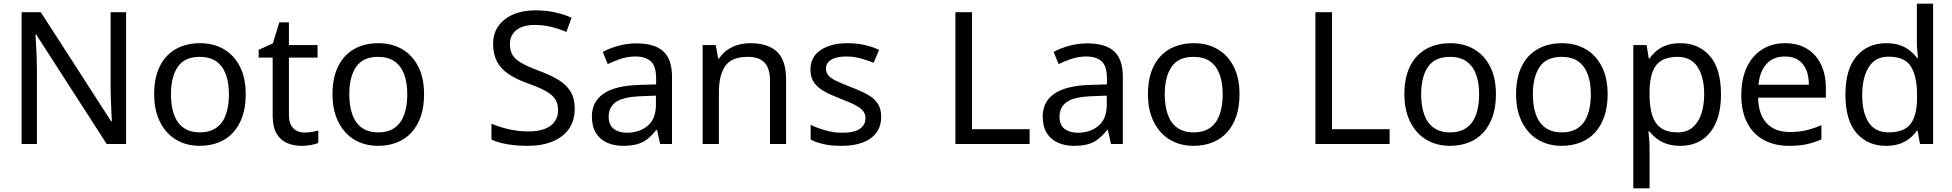

<svg xmlns="http://www.w3.org/2000/svg" viewBox="-20 -780 10576 1040"><path d="M663 0H558L176 -593H172Q174 -570 175.5 -538.5Q177 -507 178.5 -471.5Q180 -436 180 -399V0H97V-714H201L582 -123H586Q585 -139 583.5 -171Q582 -203 580.5 -241Q579 -279 579 -311V-714H663Z M1311 -269Q1311 -202 1293.5 -150.5Q1276 -99 1243.5 -63Q1211 -27 1164.5 -8.5Q1118 10 1061 10Q1008 10 963 -8.5Q918 -27 885 -63Q852 -99 833.5 -150.5Q815 -202 815 -269Q815 -358 845 -419.5Q875 -481 931 -513.5Q987 -546 1064 -546Q1137 -546 1192.5 -513.5Q1248 -481 1279.5 -419.5Q1311 -358 1311 -269ZM906 -269Q906 -206 922.5 -159.5Q939 -113 974 -88Q1009 -63 1063 -63Q1117 -63 1152 -88Q1187 -113 1203.5 -159.5Q1220 -206 1220 -269Q1220 -333 1203 -378Q1186 -423 1151.5 -447.5Q1117 -472 1062 -472Q980 -472 943 -418Q906 -364 906 -269Z M1629 -62Q1649 -62 1670 -65.5Q1691 -69 1704 -73V-6Q1690 1 1664 5.5Q1638 10 1614 10Q1572 10 1536.5 -4.5Q1501 -19 1479 -55Q1457 -91 1457 -156V-468H1381V-510L1458 -545L1493 -659H1545V-536H1700V-468H1545V-158Q1545 -109 1568.5 -85.5Q1592 -62 1629 -62Z M2277 -269Q2277 -202 2259.5 -150.5Q2242 -99 2209.5 -63Q2177 -27 2130.5 -8.5Q2084 10 2027 10Q1974 10 1929 -8.5Q1884 -27 1851 -63Q1818 -99 1799.5 -150.5Q1781 -202 1781 -269Q1781 -358 1811 -419.5Q1841 -481 1897 -513.5Q1953 -546 2030 -546Q2103 -546 2158.5 -513.5Q2214 -481 2245.5 -419.5Q2277 -358 2277 -269ZM1872 -269Q1872 -206 1888.5 -159.5Q1905 -113 1940 -88Q1975 -63 2029 -63Q2083 -63 2118 -88Q2153 -113 2169.5 -159.5Q2186 -206 2186 -269Q2186 -333 2169 -378Q2152 -423 2117.5 -447.5Q2083 -472 2028 -472Q1946 -472 1909 -418Q1872 -364 1872 -269Z M3093 -191Q3093 -127 3062 -82.5Q3031 -38 2973.5 -14Q2916 10 2838 10Q2798 10 2761.5 6Q2725 2 2695 -5.5Q2665 -13 2642 -24V-110Q2678 -94 2731.5 -81Q2785 -68 2842 -68Q2895 -68 2931 -82Q2967 -96 2985 -122Q3003 -148 3003 -183Q3003 -218 2988 -242Q2973 -266 2936.5 -286.5Q2900 -307 2835 -330Q2774 -352 2733 -380Q2692 -408 2671.5 -447.5Q2651 -487 2651 -542Q2651 -599 2680 -639.5Q2709 -680 2760.5 -702Q2812 -724 2879 -724Q2938 -724 2987 -713Q3036 -702 3076 -684L3048 -607Q3011 -623 2967.5 -634Q2924 -645 2877 -645Q2832 -645 2802 -632Q2772 -619 2757 -595.5Q2742 -572 2742 -541Q2742 -505 2757 -481Q2772 -457 2806 -438Q2840 -419 2898 -397Q2961 -374 3004.5 -347.5Q3048 -321 3070.5 -284Q3093 -247 3093 -191Z M3428 -545Q3526 -545 3573 -502Q3620 -459 3620 -365V0H3556L3539 -76H3535Q3512 -47 3487.5 -27.5Q3463 -8 3431.5 1Q3400 10 3355 10Q3307 10 3268.5 -7Q3230 -24 3208 -59.5Q3186 -95 3186 -149Q3186 -229 3249 -272.5Q3312 -316 3443 -320L3534 -323V-355Q3534 -422 3505 -448Q3476 -474 3423 -474Q3381 -474 3343 -461.5Q3305 -449 3272 -433L3245 -499Q3280 -518 3328 -531.5Q3376 -545 3428 -545ZM3454 -259Q3354 -255 3315.5 -227Q3277 -199 3277 -148Q3277 -103 3304.5 -82Q3332 -61 3375 -61Q3443 -61 3488 -98.5Q3533 -136 3533 -214V-262Z M4044 -546Q4140 -546 4189 -499.5Q4238 -453 4238 -349V0H4151V-343Q4151 -408 4122 -440Q4093 -472 4031 -472Q3942 -472 3908 -422Q3874 -372 3874 -278V0H3786V-536H3857L3870 -463H3875Q3893 -491 3919.5 -509.5Q3946 -528 3978 -537Q4010 -546 4044 -546Z M4753 -148Q4753 -96 4727 -61Q4701 -26 4653 -8Q4605 10 4539 10Q4483 10 4442.5 1Q4402 -8 4371 -24V-104Q4403 -88 4448.5 -74.5Q4494 -61 4541 -61Q4608 -61 4638 -82.5Q4668 -104 4668 -140Q4668 -160 4657 -176Q4646 -192 4617.5 -208Q4589 -224 4536 -244Q4484 -264 4447 -284Q4410 -304 4390 -332Q4370 -360 4370 -404Q4370 -472 4425.5 -509Q4481 -546 4571 -546Q4620 -546 4662.5 -536.5Q4705 -527 4742 -510L4712 -440Q4678 -454 4641 -464Q4604 -474 4565 -474Q4511 -474 4482.5 -456.5Q4454 -439 4454 -409Q4454 -387 4467 -371.5Q4480 -356 4510.5 -341.5Q4541 -327 4592 -307Q4643 -288 4679 -268Q4715 -248 4734 -219.5Q4753 -191 4753 -148Z M5155 0V-714H5245V-80H5557V0Z M5870 -545Q5968 -545 6015 -502Q6062 -459 6062 -365V0H5998L5981 -76H5977Q5954 -47 5929.5 -27.5Q5905 -8 5873.5 1Q5842 10 5797 10Q5749 10 5710.5 -7Q5672 -24 5650 -59.5Q5628 -95 5628 -149Q5628 -229 5691 -272.5Q5754 -316 5885 -320L5976 -323V-355Q5976 -422 5947 -448Q5918 -474 5865 -474Q5823 -474 5785 -461.5Q5747 -449 5714 -433L5687 -499Q5722 -518 5770 -531.5Q5818 -545 5870 -545ZM5896 -259Q5796 -255 5757.5 -227Q5719 -199 5719 -148Q5719 -103 5746.5 -82Q5774 -61 5817 -61Q5885 -61 5930 -98.5Q5975 -136 5975 -214V-262Z M6694 -269Q6694 -202 6676.5 -150.5Q6659 -99 6626.5 -63Q6594 -27 6547.5 -8.5Q6501 10 6444 10Q6391 10 6346 -8.5Q6301 -27 6268 -63Q6235 -99 6216.5 -150.5Q6198 -202 6198 -269Q6198 -358 6228 -419.5Q6258 -481 6314 -513.5Q6370 -546 6447 -546Q6520 -546 6575.5 -513.5Q6631 -481 6662.5 -419.5Q6694 -358 6694 -269ZM6289 -269Q6289 -206 6305.5 -159.5Q6322 -113 6357 -88Q6392 -63 6446 -63Q6500 -63 6535 -88Q6570 -113 6586.5 -159.5Q6603 -206 6603 -269Q6603 -333 6586 -378Q6569 -423 6534.5 -447.5Q6500 -472 6445 -472Q6363 -472 6326 -418Q6289 -364 6289 -269Z M7105 0V-714H7195V-80H7507V0Z M8083 -269Q8083 -202 8065.5 -150.5Q8048 -99 8015.5 -63Q7983 -27 7936.5 -8.5Q7890 10 7833 10Q7780 10 7735 -8.5Q7690 -27 7657 -63Q7624 -99 7605.5 -150.5Q7587 -202 7587 -269Q7587 -358 7617 -419.5Q7647 -481 7703 -513.5Q7759 -546 7836 -546Q7909 -546 7964.5 -513.5Q8020 -481 8051.5 -419.5Q8083 -358 8083 -269ZM7678 -269Q7678 -206 7694.5 -159.5Q7711 -113 7746 -88Q7781 -63 7835 -63Q7889 -63 7924 -88Q7959 -113 7975.5 -159.5Q7992 -206 7992 -269Q7992 -333 7975 -378Q7958 -423 7923.5 -447.5Q7889 -472 7834 -472Q7752 -472 7715 -418Q7678 -364 7678 -269Z M8688 -269Q8688 -202 8670.5 -150.5Q8653 -99 8620.5 -63Q8588 -27 8541.5 -8.5Q8495 10 8438 10Q8385 10 8340 -8.5Q8295 -27 8262 -63Q8229 -99 8210.5 -150.5Q8192 -202 8192 -269Q8192 -358 8222 -419.5Q8252 -481 8308 -513.5Q8364 -546 8441 -546Q8514 -546 8569.5 -513.5Q8625 -481 8656.5 -419.5Q8688 -358 8688 -269ZM8283 -269Q8283 -206 8299.5 -159.5Q8316 -113 8351 -88Q8386 -63 8440 -63Q8494 -63 8529 -88Q8564 -113 8580.5 -159.5Q8597 -206 8597 -269Q8597 -333 8580 -378Q8563 -423 8528.5 -447.5Q8494 -472 8439 -472Q8357 -472 8320 -418Q8283 -364 8283 -269Z M9082 -546Q9181 -546 9241.5 -477Q9302 -408 9302 -269Q9302 -178 9274.5 -115.5Q9247 -53 9197.5 -21.5Q9148 10 9081 10Q9040 10 9008 -1Q8976 -12 8953.5 -29.5Q8931 -47 8915 -68H8909Q8911 -51 8913 -25Q8915 1 8915 20V240H8827V-536H8899L8911 -463H8915Q8931 -486 8953.5 -505Q8976 -524 9007.5 -535Q9039 -546 9082 -546ZM9066 -472Q9012 -472 8979 -451.5Q8946 -431 8931 -390Q8916 -349 8915 -286V-269Q8915 -203 8929 -157Q8943 -111 8976.5 -87Q9010 -63 9068 -63Q9117 -63 9148.5 -90Q9180 -117 9195.5 -163.5Q9211 -210 9211 -270Q9211 -362 9175.5 -417Q9140 -472 9066 -472Z M9649 -546Q9718 -546 9767.5 -516Q9817 -486 9843.5 -431.5Q9870 -377 9870 -304V-251H9503Q9505 -160 9549.5 -112.5Q9594 -65 9674 -65Q9725 -65 9764.5 -74.5Q9804 -84 9846 -102V-25Q9805 -7 9765 1.5Q9725 10 9670 10Q9594 10 9535.5 -21Q9477 -52 9444.5 -113.5Q9412 -175 9412 -264Q9412 -352 9441.5 -415Q9471 -478 9524.5 -512Q9578 -546 9649 -546ZM9648 -474Q9585 -474 9548.5 -433.5Q9512 -393 9505 -321H9778Q9778 -367 9764 -401Q9750 -435 9721.5 -454.5Q9693 -474 9648 -474Z M10196 10Q10096 10 10036 -59.5Q9976 -129 9976 -267Q9976 -405 10036.5 -475.5Q10097 -546 10197 -546Q10239 -546 10270 -535.5Q10301 -525 10324 -507Q10347 -489 10363 -467H10369Q10368 -480 10365.5 -505.5Q10363 -531 10363 -546V-760H10451V0H10380L10367 -72H10363Q10347 -49 10324 -30.5Q10301 -12 10269.5 -1Q10238 10 10196 10ZM10210 -63Q10295 -63 10329.5 -109.5Q10364 -156 10364 -250V-266Q10364 -366 10331 -419.5Q10298 -473 10209 -473Q10138 -473 10102.5 -416.5Q10067 -360 10067 -265Q10067 -169 10102.5 -116Q10138 -63 10210 -63Z"/></svg>

Font: Noto Sans Lao Looped
Style: Regular
Weight: 400
Designer: Mark Frömberg, Ben Mitchell
Foundry: The Fontpad Ltd
Version: Version 1.001